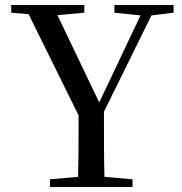

<svg xmlns="http://www.w3.org/2000/svg" viewBox="-20 -752 731 772"><path d="M440 -701 545 -690 379 -340 211 -691 319 -701V-732H25V-701L95 -695L296 -288C296 -168 296 -112 294 -41L181 -31V0H513V-31L400 -41C398 -115 398 -173 398 -303L589 -690L678 -701V-732H440Z"/></svg>

Font: Noto Serif KR Medium
Style: Regular
Weight: 500
Designer: Ryoko NISHIZUKA 西塚涼子 (kana & ideographs); Frank Grießhammer (Latin, Greek & Cyrillic); Wenlong ZHANG 张文龙 (bopomofo); San
Foundry: Adobe
Version: Version 2.001;hotconv 1.1.0;makeotfexe 2.6.0